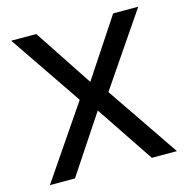

<svg xmlns="http://www.w3.org/2000/svg" viewBox="-106 -825 909 928"><g transform="rotate(-15 348.5 -361.5)"><path d="M347.7 -288.6 156.2 0H30.8L276.9 -361.3L30.8 -722.7H156.2L348.6 -431.6L541 -722.7H666.5L420.4 -361.3L666.5 0H541Z"/></g></svg>

Font: Giphurs Medium
Style: Regular
Weight: 500
Version: Version 0.920; ttfautohint (v1.8.4.7-5d5b)